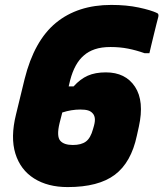

<svg xmlns="http://www.w3.org/2000/svg" viewBox="-20 -740 664 780"><path d="M432 -720Q494 -720 543.5 -709.5Q593 -699 618 -687Q626 -684 623 -671Q621 -664 616 -644Q611 -624 605 -599.5Q599 -575 594 -554Q589 -533 587 -524H567Q533 -536 500 -542.5Q467 -549 429 -549Q392 -549 365.5 -540Q339 -531 321 -515Q283 -483 265 -414L259 -389H279Q306 -419 336.5 -432.5Q367 -446 410 -446Q490 -446 528.5 -387.5Q567 -329 544 -225L536 -189Q513 -80 446.5 -30Q380 20 255 20Q174 20 118.5 -15Q63 -50 42.5 -116Q22 -182 45 -275L80 -419Q119 -575 207.5 -647.5Q296 -720 432 -720ZM225 -168Q240 -151 276 -151Q310 -151 329 -165Q348 -179 358 -216L362 -230Q367 -249 365 -261Q363 -273 356 -280Q349 -288 337.5 -291.5Q326 -295 306 -295Q270 -295 233 -283L222 -240Q209 -186 225 -168Z"/></svg>

Font: Recursive Mn Lnr St Blk
Style: Italic
Weight: 900
Italic angle: -15°
Monospace: yes
Version: Version 1.079;hotconv 1.0.112;makeotfexe 2.5.65598; ttfautoh